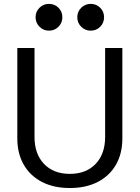

<svg xmlns="http://www.w3.org/2000/svg" viewBox="-20 -948 713 980"><path d="M336.4 11.7Q254.4 11.7 194.3 -19.3Q134.3 -50.3 101.3 -107.2Q68.4 -164.1 68.4 -241.2V-703.1H156.2V-249Q156.2 -162.1 204.8 -111.3Q253.4 -60.5 336.4 -60.5Q419.4 -60.5 468 -111.3Q516.6 -162.1 516.6 -249V-703.1H604.5V-241.2Q604.5 -164.1 571.8 -107.2Q539.1 -50.3 478.8 -19.3Q418.5 11.7 336.4 11.7ZM230 -791.5Q201.7 -791.5 181.6 -811.5Q161.6 -831.5 161.6 -859.9Q161.6 -888.7 181.6 -908.4Q201.7 -928.2 230 -928.2Q258.8 -928.2 278.6 -908.4Q298.3 -888.7 298.3 -859.9Q298.3 -831.5 278.6 -811.5Q258.8 -791.5 230 -791.5ZM442.9 -791.5Q414.6 -791.5 394.5 -811.5Q374.5 -831.5 374.5 -859.9Q374.5 -888.7 394.5 -908.4Q414.6 -928.2 442.9 -928.2Q471.7 -928.2 491.5 -908.4Q511.2 -888.7 511.2 -859.9Q511.2 -831.5 491.5 -811.5Q471.7 -791.5 442.9 -791.5Z"/></svg>

Font: Schibsted Grotesk
Style: Regular
Weight: 400
Designer: Bakken & Baeck AS, Henrik Kongsvoll
Foundry: Schibsted ASA
Version: Version 1.100; ttfautohint (v1.8.4.7-5d5b);gftools[0.9.25]